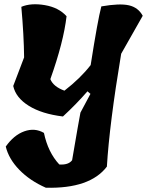

<svg xmlns="http://www.w3.org/2000/svg" viewBox="-20 -578 689 900"><path d="M42 -175 93 -309Q92 -412 80 -546Q125 -565 190 -554Q255 -543 292 -502Q278 -381 216 -207Q230 -172 282 -153Q357 -211 405 -273Q438 -484 455 -548Q541 -563 584.5 -553Q628 -543 649 -504L548 -326Q493 3 481 203Q402 307 195 302Q120 269 70.5 218Q21 167 7 109Q45 55 94 37.5Q143 20 186 45Q205 136 258 193Q301 196 318 173Q350 -15 357 -50L404 -138L390 -150Q338 -90 275 -32Q176 -44 115 -82Q54 -120 42 -175Z"/></svg>

Font: Tillana
Style: Bold
Weight: 700
Designer: Lipi Raval (Devanagari, Latin), Jonny Pinhorn (Latin)
Foundry: Indian Type Foundry
Version: Version 2.002;PS 1.0;hotconv 1.0.79;makeotf.lib2.5.61930; tt